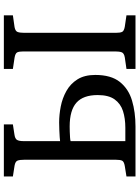

<svg xmlns="http://www.w3.org/2000/svg" viewBox="120 -860 740 1021"><g transform="rotate(-90 490.5 -350.0)"><path d="M62 0V-48L118 -57Q141 -61 146 -71Q151 -81 151 -104V-592Q151 -615 146.5 -627Q142 -639 120 -643L62 -652V-700H339V-652L287 -644Q263 -641 256.5 -630Q250 -619 250 -594V-401Q255 -402 271 -403Q287 -404 308.5 -405Q330 -406 349 -406Q390 -406 434 -397.5Q478 -389 516.5 -367.5Q555 -346 578.5 -308.5Q602 -271 602 -214Q602 -130 565 -83.5Q528 -37 466 -18.5Q404 0 328 0ZM634 0V-48L696 -57Q718 -61 722.5 -73.5Q727 -86 727 -108V-596Q727 -619 722 -629Q717 -639 694 -643L634 -652V-700H919V-652L856 -643Q835 -639 830.5 -627Q826 -615 826 -592V-104Q826 -81 831 -71Q836 -61 858 -57L919 -48V0ZM250 -54H321Q371 -54 410 -66.5Q449 -79 472 -111Q495 -143 495 -201Q495 -278 454.5 -314Q414 -350 328 -350Q317 -350 300.5 -349.5Q284 -349 269.5 -348Q255 -347 250 -345Z"/></g></svg>

Font: Text Regular
Style: Regular
Weight: 400
Designer: Latin by Veronika Burian and Jose Scaglione. Greek by Irene Vlachou. Cyrillic by Vera Evstafieva.
Foundry: TypeTogether
Version: Version 3.002